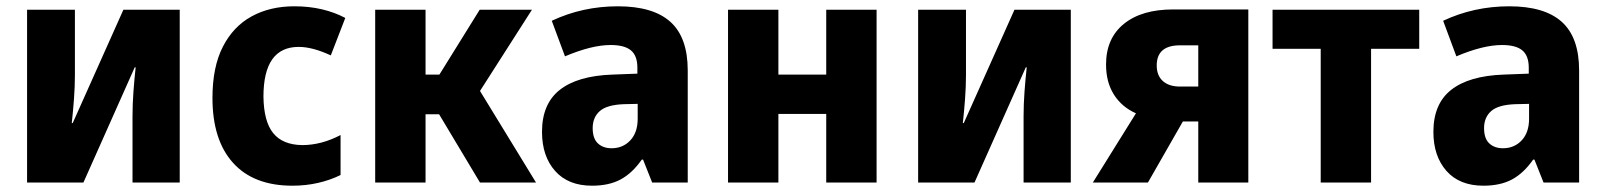

<svg xmlns="http://www.w3.org/2000/svg" viewBox="-20 -580 5099 610"><path d="M66 0V-549H218V-341Q218 -305 215 -265Q212 -225 208 -189H211L372 -549H551V0H401V-211Q401 -249 404 -289.5Q407 -330 411 -366H408L245 0Z M909 10Q786 10 720.5 -62.5Q655 -135 655 -269Q655 -367 688 -431.5Q721 -496 779.5 -528Q838 -560 915 -560Q962 -560 1002.5 -550.5Q1043 -541 1077 -523L1031 -404Q973 -431 929 -431Q817 -431 817 -273Q818 -194 848 -157Q878 -120 940 -119Q1001 -119 1062 -151V-24Q1030 -8 991 1Q952 10 909 10Z M1172 0V-549H1332V-343H1376L1504 -549H1670L1505 -291L1683 0H1505L1375 -217H1332V0Z M1861 10Q1785 10 1743.5 -37Q1702 -84 1702 -161Q1702 -250 1758.5 -294.5Q1815 -339 1925 -343L2005 -346V-365Q2005 -403 1984.5 -420Q1964 -437 1920 -437Q1860 -437 1775 -401L1733 -514Q1831 -560 1943 -560Q2055 -560 2110 -510.5Q2165 -461 2165 -356V0H2052L2023 -73H2019Q1989 -30 1952 -10Q1915 10 1861 10ZM1923 -109Q1959 -109 1982.5 -134Q2006 -159 2006 -203V-250L1962 -249Q1908 -247 1885.5 -227Q1863 -207 1863 -173Q1863 -140 1879.5 -124.5Q1896 -109 1923 -109Z M2293 0V-549H2453V-343H2605V-549H2765V0H2605V-218H2453V0Z M2897 0V-549H3049V-341Q3049 -305 3046 -265Q3043 -225 3039 -189H3042L3203 -549H3382V0H3232V-211Q3232 -249 3235 -289.5Q3238 -330 3242 -366H3239L3076 0Z M3452 0 3589 -220Q3544 -240 3519 -279.5Q3494 -319 3494 -375Q3494 -458 3550.5 -504Q3607 -550 3707 -550H3946V0H3787V-194H3738L3627 0ZM3729 -305H3787V-436H3729Q3655 -436 3655 -372Q3655 -340 3674.5 -322.5Q3694 -305 3729 -305Z M4176 0V-425H4023V-549H4489V-425H4336V0Z M4693 10Q4617 10 4575.5 -37Q4534 -84 4534 -161Q4534 -250 4590.5 -294.5Q4647 -339 4757 -343L4837 -346V-365Q4837 -403 4816.5 -420Q4796 -437 4752 -437Q4692 -437 4607 -401L4565 -514Q4663 -560 4775 -560Q4887 -560 4942 -510.5Q4997 -461 4997 -356V0H4884L4855 -73H4851Q4821 -30 4784 -10Q4747 10 4693 10ZM4755 -109Q4791 -109 4814.5 -134Q4838 -159 4838 -203V-250L4794 -249Q4740 -247 4717.5 -227Q4695 -207 4695 -173Q4695 -140 4711.5 -124.5Q4728 -109 4755 -109Z"/></svg>

Font: Noto Sans SemiCondensed ExtraBold
Style: Regular
Weight: 800
Width: 4
Designer: Monotype Design Team
Foundry: Monotype Imaging Inc.
Version: Version 2.013; ttfautohint (v1.8.4.7-5d5b)